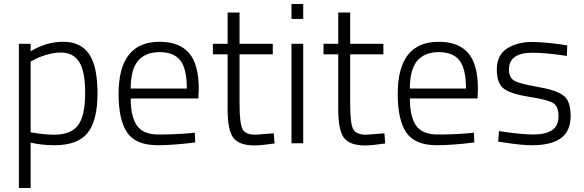

<svg xmlns="http://www.w3.org/2000/svg" viewBox="-20 -720 2934 965"><path d="M75 225V-500H134V-462Q212 -510 298.5 -510Q385 -510 427.5 -449Q470 -388 470 -250.5Q470 -113 420 -51.5Q370 10 254 10Q192 10 134 -3V225ZM286 -456Q253 -456 215 -445Q177 -434 156 -422L134 -411V-55Q202 -43 252 -43Q338 -43 373 -91.5Q408 -140 408 -251.5Q408 -363 377.5 -409.5Q347 -456 286 -456Z M929 -50 959 -53 961 -4Q848 10 770 10Q662 9 619 -54Q576 -117 576 -248Q576 -510 782 -510Q881 -510 930 -453.5Q979 -397 979 -273L977 -225H637Q637 -133 668.5 -88.5Q700 -44 776.5 -44Q853 -44 929 -50ZM637 -275H919Q919 -374 886.5 -416Q854 -458 782.5 -458Q711 -458 674 -414.5Q637 -371 637 -275Z M1351 -447H1184V-200Q1184 -103 1198 -73Q1212 -43 1264 -43L1356 -50L1360 1Q1294 11 1259 11Q1183 11 1153.5 -26.5Q1124 -64 1124 -170V-447H1050V-500H1124V-657H1184V-500H1351Z M1445 0V-500H1504V0ZM1445 -625V-700H1504V-625Z M1907 -447H1740V-200Q1740 -103 1754 -73Q1768 -43 1820 -43L1912 -50L1916 1Q1850 11 1815 11Q1739 11 1709.5 -26.5Q1680 -64 1680 -170V-447H1606V-500H1680V-657H1740V-500H1907Z M2332 -50 2362 -53 2364 -4Q2251 10 2173 10Q2065 9 2022 -54Q1979 -117 1979 -248Q1979 -510 2185 -510Q2284 -510 2333 -453.5Q2382 -397 2382 -273L2380 -225H2040Q2040 -133 2071.5 -88.5Q2103 -44 2179.5 -44Q2256 -44 2332 -50ZM2040 -275H2322Q2322 -374 2289.5 -416Q2257 -458 2185.5 -458Q2114 -458 2077 -414.5Q2040 -371 2040 -275Z M2656 -455Q2538 -455 2538 -370Q2538 -331 2564 -315Q2590 -299 2681.5 -283.5Q2773 -268 2810.5 -241Q2848 -214 2848 -137.5Q2848 -61 2799 -25.5Q2750 10 2655 10Q2600 10 2513 -4L2484 -8L2488 -61Q2600 -44 2660 -44Q2720 -44 2753.5 -65Q2787 -86 2787 -136Q2787 -186 2759.5 -202.5Q2732 -219 2641.5 -233Q2551 -247 2514 -273Q2477 -299 2477 -371Q2477 -443 2528 -476Q2579 -509 2654 -509Q2714 -509 2804 -496L2831 -492L2829 -439Q2722 -455 2656 -455Z"/></svg>

Font: Titillium Web[RUS by Daymarius]
Style: Regular
Weight: 300
Designer: Cyrillization by Daymarius
Foundry: Cyrillization by Daymarius
Version: Version 1.002 September 12, 2018